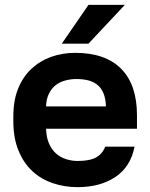

<svg xmlns="http://www.w3.org/2000/svg" viewBox="-20 -760 620 792"><path d="M300 12Q246 12 197.5 -4.5Q149 -21 113 -54.5Q77 -88 56 -139.5Q35 -191 35 -260V-280Q35 -346 55 -395Q75 -444 110 -476.5Q145 -509 191 -525.5Q237 -542 290 -542Q415 -542 480 -476Q545 -410 545 -285V-229H170Q171 -194 182 -168.5Q193 -143 211 -127Q229 -111 252.5 -103.5Q276 -96 300 -96Q351 -96 377 -111Q403 -126 414 -155H535Q519 -72 456 -30Q393 12 300 12ZM295 -434Q272 -434 249.5 -428Q227 -422 210 -409Q193 -396 182 -374Q171 -352 170 -321H417Q416 -354 406.5 -376Q397 -398 380.5 -411Q364 -424 342 -429Q320 -434 295 -434ZM345 -740H495L345 -580H235Z"/></svg>

Font: Golos Text DemiBold
Style: Regular
Weight: 600
Designer: A.Korolkova, Vitaly Kuzmin
Foundry: ParaType Ltd
Version: Version 2.002